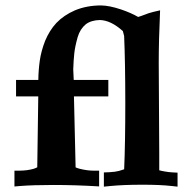

<svg xmlns="http://www.w3.org/2000/svg" viewBox="-20 -685 702 707"><path d="M253.5 -488C255.2 -504.7 259.4 -524.8 266 -548.4C271.9 -568.3 281.8 -584 295.9 -595.6C309.1 -605.6 326.5 -610.9 348 -611.3C375.3 -610.4 403.4 -596.8 432.4 -570.5C434.6 -562.1 436.2 -556.1 437.1 -552.5C439.9 -488.6 441.3 -406.7 441.4 -306.8C441.4 -207 440 -125.3 437.2 -61.7C434.6 -60.5 428.6 -58.6 419.2 -55.9C409.8 -53.3 397.8 -51.6 383.4 -50.9L362.5 -50.1V2.3L386.9 -0.1C418.8 -3.2 458.3 -4.8 505.5 -4.8C548.1 -4.8 583.6 -3.3 612 -0.1L633.8 2.3V-49.2L615.4 -50.2C605.4 -50.7 595.6 -51.9 586 -53.7C576.5 -55.4 570 -56.8 566.4 -58V-121.2C566.4 -171.1 565.8 -281.7 564.5 -453.3C564.5 -507.2 566.1 -571.8 569.5 -647L544.3 -641.1C532.4 -638.2 521.9 -634.8 512.8 -630.9C502.7 -627 494.6 -624.3 488.6 -622.6C471.8 -632.4 451 -641.6 426.1 -650.1C397.2 -659.8 372.3 -664.8 351.6 -665C316.6 -664.9 284.8 -658.9 256.2 -647C228.7 -635.1 205.7 -619.5 187.4 -600.3C170.5 -582 156.9 -560.2 146.4 -535.2C136.6 -510.2 130 -485.9 126.6 -462.5C123.3 -439.1 121.4 -415.1 121.1 -390.6H39.1V-330.1H120.9L117.2 -69C113.7 -67 109.2 -65.2 103.6 -63.4C88.6 -59.1 71.6 -56.8 52.7 -56.6H33.2V1.7L54.3 -0.1C85.6 -2.6 126.3 -3.8 176.6 -3.9C231 -3.9 287.1 -2.1 345 1.4V-56.6H323.1C308.2 -56.7 291.6 -59 273.5 -63.5C267.9 -65 262.9 -66.7 258.4 -68.6L252.3 -330.1H378.9V-390.6H251.5L249.7 -429.4C250.4 -451.8 251.7 -471.4 253.5 -488Z"/></svg>

Font: Bentham
Style: Bold
Weight: 700
Version: Version 002.001